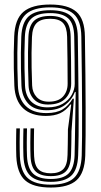

<svg xmlns="http://www.w3.org/2000/svg" viewBox="-20 -827 450 855"><path d="M206.4 8.1Q127.4 8.1 91.6 -24.1Q55.9 -56.3 52.6 -130.5Q52.2 -144.5 51.9 -159.8Q51.7 -175.2 51.7 -191.3Q51.7 -207.5 52 -223.6Q52.4 -239.7 52.6 -255.1H68.5Q68.2 -241.2 67.9 -225.4Q67.5 -209.6 67.5 -193.4Q67.5 -177.1 67.7 -161.2Q67.8 -145.4 68.5 -131Q71.5 -62.7 103.9 -33.6Q136.2 -4.6 206.4 -4.6Q277.9 -4.6 309.7 -34.9Q341.5 -65.2 343.9 -134.6Q345 -167.8 345.4 -217.8Q345.8 -267.9 345.6 -334.3Q345.5 -400.7 344.6 -483.3Q343.8 -565.8 342.2 -664.1Q341.2 -735.1 308.2 -764.6Q275.1 -794.2 203.7 -794.2Q129.2 -794.2 95.6 -763.8Q62 -733.5 59 -663.6Q57.6 -626.5 57.2 -592.4Q56.7 -558.3 57.5 -522.8Q58.2 -487.3 59.7 -445.8Q62.2 -386.8 94.6 -355.1Q127 -323.4 186.8 -323.4Q231.7 -323.4 258.6 -339.9Q285.6 -356.3 303.6 -387.5H309L298.3 -242Q298.3 -236.7 298.1 -222.1Q297.9 -207.6 297.6 -185.7Q297.3 -163.9 296.4 -136.6Q294.7 -85.7 273.7 -64.2Q252.6 -42.7 206.4 -42.7Q161.4 -42.7 139.8 -62.5Q118.1 -82.3 116 -130.7Q115.4 -144.4 115.2 -159.5Q115 -174.6 115 -190.7Q115 -206.7 115.4 -223Q115.7 -239.3 116 -255.1H131.8Q131.6 -241.8 131.3 -226.2Q131.1 -210.7 131 -194.2Q130.9 -177.8 131 -161.8Q131.2 -145.7 131.9 -131.4Q133.7 -89.8 151.6 -72.5Q169.5 -55.3 206.4 -55.3Q243 -55.3 261.4 -73.4Q279.8 -91.5 280.8 -137.1Q281.5 -160.5 281.8 -184.8Q282.1 -209 282.3 -227.4Q282.5 -245.8 282.5 -251.3L297.2 -361.9H293.7Q273.5 -334.6 247.6 -322.7Q221.7 -310.8 183.6 -310.8Q119.2 -310.8 83.1 -344.7Q47 -378.6 43.9 -445.5Q42.2 -487.4 41.5 -523.6Q40.9 -559.8 41.3 -594.1Q41.8 -628.4 43.2 -664.4Q46.2 -741.9 84.3 -774.3Q122.4 -806.8 203.7 -806.8Q283.4 -806.8 320.2 -774.4Q357.1 -742.1 358.1 -664.4Q359.4 -574.3 360.3 -494.1Q361.1 -413.8 361.3 -345.9Q361.6 -278 361.2 -224.4Q360.9 -170.8 359.7 -134Q357.1 -57.5 321.2 -24.7Q285.3 8.1 206.4 8.1ZM206.4 -17.2Q143.7 -17.2 115.4 -43.8Q87 -70.5 84.3 -131.9Q83.6 -150.7 83.4 -171.3Q83.1 -191.8 83.5 -213.1Q83.8 -234.3 84.3 -255.1H100.2Q99.9 -241.3 99.6 -225Q99.2 -208.7 99.2 -191.9Q99.2 -175 99.4 -159.5Q99.7 -143.9 100.2 -131.5Q102.9 -76.9 127.8 -53.5Q152.6 -30 206.4 -30Q261.9 -30 286.1 -55Q310.3 -80 312.2 -135.9Q313.3 -177 313.6 -203.2Q313.9 -229.4 314.1 -237.7L317 -417.6H313.6Q300.6 -382.9 269.5 -359.5Q238.4 -336.1 187.9 -336.1Q132 -336.1 104.9 -366.6Q77.7 -397.2 75.5 -445.8Q74 -486.3 73.3 -521.9Q72.5 -557.5 73 -592Q73.4 -626.4 74.8 -663.3Q77.5 -727.2 107.8 -754.3Q138.2 -781.5 203.7 -781.5Q268.4 -781.5 296.9 -754.2Q325.4 -726.8 326.4 -663.9Q326.8 -637.7 327.4 -594.1Q327.9 -550.6 328.6 -498.5Q329.3 -446.4 329.7 -393.8Q330.2 -341.2 330.3 -296.2Q330.4 -251.2 330 -222.8Q330 -217.5 329.7 -207.5Q329.5 -197.4 329.2 -180Q328.9 -162.6 328 -135.2Q325.7 -70.1 296.3 -43.6Q266.9 -17.2 206.4 -17.2ZM191.7 -348.9Q231.7 -348.9 258.6 -364.5Q285.5 -380 299.2 -404.2Q312.8 -428.4 312.8 -454.1Q312.8 -507.6 312.1 -565.9Q311.5 -624.2 310.5 -663.8Q309.5 -722.2 283.5 -745.4Q257.5 -768.7 203.7 -768.7Q145.1 -768.7 119.1 -743.8Q93 -718.9 90.7 -662.6Q89.2 -624.7 88.8 -591.1Q88.4 -557.5 89.1 -522.6Q89.9 -487.8 91.4 -446Q93.4 -399.7 119.5 -374.3Q145.5 -348.9 191.7 -348.9ZM193.6 -361.5Q152.4 -361.5 130.6 -385.4Q108.7 -409.2 107.2 -446Q105.5 -490.7 104.9 -526.4Q104.3 -562 104.7 -594.5Q105.1 -627 106.5 -662Q108.5 -711.9 131.2 -734Q153.9 -756.1 203.7 -756.1Q249.2 -756.1 271.5 -735.6Q293.7 -715.2 294.7 -663.6Q295.8 -607.3 296.4 -555.8Q297 -504.4 297 -455.4Q297 -415.2 271.4 -388.4Q245.8 -361.5 193.6 -361.5ZM196.8 -374.2Q239.7 -374.2 260.4 -396.8Q281.2 -419.5 281.2 -454.3Q281.2 -508.8 280.5 -563.5Q279.8 -618.2 278.9 -663.3Q277.9 -706.3 260.5 -724.8Q243.1 -743.4 203.7 -743.4Q162.2 -743.4 143.1 -724.3Q124.1 -705.1 122.3 -661.6Q120.9 -623.8 120.5 -591.7Q120.1 -559.5 120.8 -525.2Q121.6 -490.9 123.1 -446.2Q124.4 -414.6 143.6 -394.4Q162.8 -374.2 196.8 -374.2Z"/></svg>

Font: Big Shoulders Inline Text Thin
Style: Regular
Weight: 100
Designer: Patric King
Foundry: XO Type Co
Version: Version 2.002